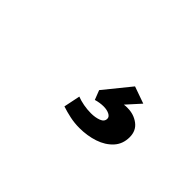

<svg xmlns="http://www.w3.org/2000/svg" viewBox="-21 -249 692 692"><g transform="rotate(45 325.0 97.0)"><path d="M364 221Q339 221 315.5 216Q292 211 271 204L284 141Q299 147 318 150.5Q337 154 356 154Q378 154 395 147.5Q412 141 412 126Q412 116 400 110Q388 104 371 104Q362 104 352 105.5Q342 107 332 110L318 74L400 -27L465 -4L418 48Q424 47 428 47Q432 47 436 47Q468 47 492 65Q516 83 516 116Q516 151 494.5 174.5Q473 198 438.5 209.5Q404 221 364 221Z"/></g></svg>

Font: Azeret Mono Thin SemiBold
Style: Italic
Weight: 600
Italic angle: -12°
Version: Version 1.002